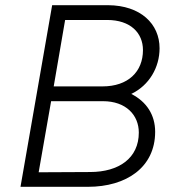

<svg xmlns="http://www.w3.org/2000/svg" viewBox="-20 -720 690 740"><path d="M59 0H319C467 0 578 -75 578 -212C578 -277 545 -328 486 -358C555 -391 595 -460 595 -534C595 -628 522 -699 397 -700H181ZM327 -57 129 -56 177 -330H377C465 -330 515 -277 515 -209C515 -111 439 -57 327 -57ZM187 -387 231 -643H393C483 -643 531 -593 531 -527C531 -443 473 -387 375 -387Z"/></svg>

Font: Fixel Display Light
Style: Italic
Weight: 300
Italic angle: -10°
Designer: AlfaBravo + MacPaw
Foundry: Kyrylo Tkachov, Marchela Mozhyna, Serhii Makarenko, Maria Weinstein, Zakhar Kryvoshyya
Version: Version 1.210;Glyphs 3.2 (3217)